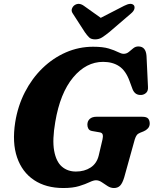

<svg xmlns="http://www.w3.org/2000/svg" viewBox="-20 -955 792 990"><path d="M460 -714Q510.5 -714 540.8 -704.8Q571 -695.5 588.5 -686.5Q606 -677.5 617.5 -677.5Q632.5 -677.5 644 -687Q655.5 -696.5 667 -706Q678.5 -715.5 693.5 -715.5Q732 -715.5 735.5 -666.5L743 -507.5Q744.5 -487 734.2 -477Q724 -467 710 -465.5Q676.5 -462.5 663.5 -495L648 -537Q628.5 -590.5 594.8 -613.2Q561 -636 511.5 -636Q424 -636 357 -555.5Q290 -475 265 -326.5Q249 -234 259.2 -177.8Q269.5 -121.5 299 -96Q328.5 -70.5 371.5 -70.5Q415.5 -70.5 447.2 -91.2Q479 -112 489 -153L508.5 -236Q512 -251 509.5 -260.8Q507 -270.5 494.5 -272.5L454.5 -279.5Q441 -282 435.8 -291.2Q430.5 -300.5 430.5 -312Q430.5 -330.5 442.8 -341.8Q455 -353 477.5 -353H712.5Q736.5 -353 744.2 -343.2Q752 -333.5 752 -318Q752 -303.5 742.8 -293.2Q733.5 -283 721 -278L702.5 -270.5Q691 -266 685.2 -258.2Q679.5 -250.5 675 -236.5L620.5 -40.5Q611.5 -10.5 599.5 2Q587.5 14.5 567.5 14.5Q550.5 14.5 535 4.5Q519.5 -5.5 504.8 -15.5Q490 -25.5 475 -25.5Q462 -25.5 441.2 -15.5Q420.5 -5.5 388 4.5Q355.5 14.5 306.5 14.5Q217 14.5 155.5 -26.5Q94 -67.5 68 -143.5Q42 -219.5 58.5 -325Q72 -409 108.5 -480Q145 -551 199.2 -603.5Q253.5 -656 320 -685Q386.5 -714 460 -714ZM543 -789Q522.5 -772.5 506.5 -762.2Q490.5 -752 470.5 -752Q450 -752 439.5 -762.2Q429 -772.5 417.5 -789L355.5 -885Q346.5 -898 350.8 -909.8Q355 -921.5 364 -928Q386.5 -943.5 412.5 -925L499.5 -863L620 -925Q656 -943.5 670 -928Q675.5 -921.5 673 -909.8Q670.5 -898 655 -885Z"/></svg>

Font: Fraunces 9pt S050
Style: Bold Italic
Weight: 700
Italic angle: -16°
Version: Version 1.000; ttfautohint (v1.8.3)